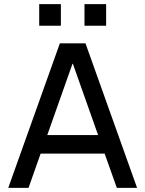

<svg xmlns="http://www.w3.org/2000/svg" viewBox="-20 -910 704 930"><path d="M394 -700.2 644 0H545.9L486.8 -166H176.8L118.2 0H20L270 -700.2ZM331.1 -601.1 209 -255.9H455.1L333 -601.1ZM169.9 -785.2V-890.1H274.9V-785.2ZM389.2 -785.2V-890.1H494.1V-785.2Z"/></svg>

Font: Quantico
Style: Regular
Weight: 400
Designer: Matt Desmond
Foundry: MADtype
Version: Version 2.002